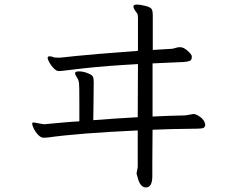

<svg xmlns="http://www.w3.org/2000/svg" viewBox="-20 -754 1040 842"><path d="M648 18Q648 68 620 68Q595 68 584 26Q580 12 579 8V5L584 -21V-182Q323 -170 190 -151Q183 -150 171 -150Q159 -150 146.5 -163.5Q134 -177 127.5 -191.5Q121 -206 121 -211Q121 -216 125 -217H128L173 -209L183 -210Q218 -213 254.5 -216.5Q291 -220 328 -222V-305Q328 -383 326.5 -390.5Q325 -398 323.5 -402.5Q322 -407 315.5 -417.5Q309 -428 309 -433Q309 -441 326.5 -441Q344 -441 363.5 -433.5Q383 -426 387 -418.5Q391 -411 391 -395L390 -294Q390 -260 389 -227Q437 -231 486 -234Q535 -237 584 -240L585 -473Q442 -465 352.5 -455Q263 -445 254 -443.5Q245 -442 236 -442.5Q227 -443 215.5 -454.5Q204 -466 196.5 -480Q189 -494 189 -500.5Q189 -507 197 -507Q205 -507 209.5 -505Q214 -503 218 -502L239 -501Q246 -501 308.5 -508Q371 -515 585 -531V-676Q585 -691 581 -696Q565 -716 565 -725Q565 -734 580 -734Q595 -734 618 -728Q641 -722 645.5 -713.5Q650 -705 650 -688V-535L734 -540Q742 -541 750.5 -544Q759 -547 768 -547H771Q785 -547 802.5 -531.5Q820 -516 821 -508V-503Q821 -490 811 -486.5Q801 -483 784 -482L649 -476V-243Q685 -245 721 -246Q757 -247 793 -248L828 -254H830Q842 -253 859.5 -240Q877 -227 880 -208Q880 -195 869.5 -192Q859 -189 802 -189Q745 -189 649 -185Q648 -103 648 -46Z"/></svg>

Font: LXGW WenKai Mono Lite
Style: Regular
Weight: 400
Monospace: yes
Designer: LXGW / Fontworks Inc.
Foundry: LXGW / Fontworks Inc.
Version: Version 1.520; June 14, 2025